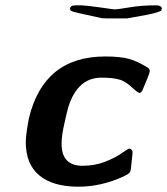

<svg xmlns="http://www.w3.org/2000/svg" viewBox="-20 -686 624 717"><path d="M76.2 -155.8Q76.2 -181.6 87.9 -244.1Q143.1 -475.1 373 -475.1Q429.2 -475.1 461.7 -466.1Q494.1 -457 530.8 -434.1L536.1 -429.2L539.1 -423.8V-418.9Q538.1 -409.2 511.2 -347.2Q506.3 -339.4 501 -338.9Q495.1 -338.9 473.1 -359.4Q451.2 -379.9 431.2 -387.2Q406.2 -396 358.9 -396Q269 -396 234.9 -285.2Q229 -266.1 216.8 -208Q210 -174.8 210 -148.9Q210 -66.9 288.1 -66.9Q333 -66.9 371.1 -81.5Q409.2 -96.2 433.1 -113Q457 -129.9 461.9 -130.9H464.8Q474.6 -127 475.1 -118.2Q475.1 -112.3 469.2 -59.1Q467.3 -43.9 462.6 -39.6Q458 -35.2 440.9 -26.9Q357.9 11.2 272.9 11.2Q177.7 11.2 127 -30.8Q76.2 -72.8 76.2 -155.8ZM241.2 -652.8Q242.2 -666 261.2 -666H286.1Q307.1 -665 356 -658Q404.8 -650.9 409.2 -650.9Q418 -650.9 462.9 -658.4Q507.8 -666 557.1 -666H564Q579.1 -666 584 -657.2V-653.8Q583 -647.9 582 -646.5Q581.1 -645 568.6 -640.6Q556.2 -636.2 531 -631.1Q505.9 -626 454.1 -617.2H379.9L359.9 -618.2Q251 -641.1 246.1 -645Q243.2 -647 241.2 -652.8Z"/></svg>

Font: CMU Sans Serif
Style: BoldOblique
Weight: 700
Italic angle: -12°
Version: Version 0.7.0